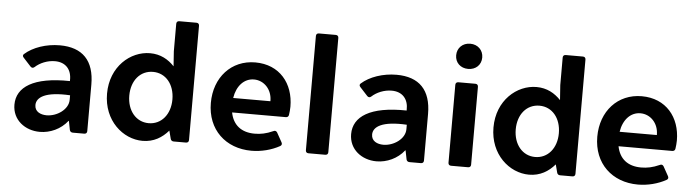

<svg xmlns="http://www.w3.org/2000/svg" viewBox="-45 -875 3882 1074"><g transform="rotate(5 1896.0 -337.5)"><path d="M271.5 -480.5C195.3 -480.5 121.1 -455.1 75.2 -414.1C68.4 -408.2 69.3 -400.4 76.2 -393.6L118.2 -347.7C125 -340.8 132.8 -339.8 140.6 -346.7C168 -372.1 210 -389.6 252 -389.6C313.5 -389.6 346.7 -349.6 344.7 -290V-286.1C139.6 -290 46.9 -226.6 46.9 -127.9C46.9 -42 118.2 11.7 201.2 11.7C258.8 11.7 318.4 -14.6 356.4 -63.5H358.4L368.2 -13.7C370.1 -4.9 377 0 385.7 0H450.2C460 0 465.8 -5.9 465.8 -15.6V-277.3C465.8 -411.1 399.4 -480.5 271.5 -480.5ZM231.4 -84C197.3 -84 164.1 -98.6 164.1 -135.7C164.1 -179.7 213.9 -214.8 352.5 -207V-181.6C352.5 -127 289.1 -84 231.4 -84Z M909.2 -657.2V-502.9L915 -418.9C880.9 -455.1 836.9 -480.5 778.3 -480.5C668 -480.5 557.6 -386.7 557.6 -234.4C557.6 -83 668 11.7 778.3 11.7C840.8 11.7 887.7 -17.6 922.9 -58.6L934.6 -13.7C936.5 -4.9 943.4 0 952.1 0H1021.5C1031.2 0 1037.1 -5.9 1037.1 -15.6V-657.2C1037.1 -667 1031.2 -672.9 1021.5 -672.9H924.8C915 -672.9 909.2 -667 909.2 -657.2ZM803.7 -89.8C732.4 -89.8 682.6 -150.4 682.6 -234.4C682.6 -319.3 732.4 -377.9 803.7 -377.9C875 -377.9 924.8 -318.4 924.8 -233.4C924.8 -149.4 875 -89.8 803.7 -89.8Z M1585.9 -251C1585.9 -380.9 1505.9 -480.5 1369.1 -480.5C1234.4 -480.5 1140.6 -377 1140.6 -233.4C1140.6 -83 1245.1 13.7 1389.6 13.7C1445.3 13.7 1502 -1 1547.9 -26.4C1556.6 -31.2 1558.6 -39.1 1553.7 -47.9L1524.4 -100.6C1519.5 -108.4 1511.7 -111.3 1502.9 -106.4C1463.9 -88.9 1432.6 -83 1399.4 -83C1325.2 -83 1277.3 -120.1 1263.7 -190.4H1565.4C1574.2 -190.4 1581.1 -195.3 1582 -205.1C1584 -218.8 1585.9 -235.4 1585.9 -251ZM1471.7 -271.5H1262.7C1273.4 -340.8 1315.4 -384.8 1370.1 -384.8C1426.8 -384.8 1472.7 -336.9 1471.7 -271.5Z M1709 0H1803.7C1813.5 0 1819.3 -5.9 1819.3 -15.6V-657.2C1819.3 -667 1813.5 -672.9 1803.7 -672.9H1709C1699.2 -672.9 1693.4 -667 1693.4 -657.2V-15.6C1693.4 -5.9 1699.2 0 1709 0Z M2162.1 -480.5C2085.9 -480.5 2011.7 -455.1 1965.8 -414.1C1959 -408.2 1960 -400.4 1966.8 -393.6L2008.8 -347.7C2015.6 -340.8 2023.4 -339.8 2031.2 -346.7C2058.6 -372.1 2100.6 -389.6 2142.6 -389.6C2204.1 -389.6 2237.3 -349.6 2235.4 -290V-286.1C2030.3 -290 1937.5 -226.6 1937.5 -127.9C1937.5 -42 2008.8 11.7 2091.8 11.7C2149.4 11.7 2209 -14.6 2247.1 -63.5H2249L2258.8 -13.7C2260.7 -4.9 2267.6 0 2276.4 0H2340.8C2350.6 0 2356.4 -5.9 2356.4 -15.6V-277.3C2356.4 -411.1 2290 -480.5 2162.1 -480.5ZM2122.1 -84C2087.9 -84 2054.7 -98.6 2054.7 -135.7C2054.7 -179.7 2104.5 -214.8 2243.2 -207V-181.6C2243.2 -127 2179.7 -84 2122.1 -84Z M2557.6 -547.9C2600.6 -547.9 2630.9 -577.1 2630.9 -618.2C2630.9 -659.2 2600.6 -689.5 2557.6 -689.5C2514.6 -689.5 2484.4 -659.2 2484.4 -618.2C2484.4 -577.1 2514.6 -547.9 2557.6 -547.9ZM2494.1 -453.1V-15.6C2494.1 -5.9 2500 0 2509.8 0H2605.5C2615.2 0 2621.1 -5.9 2621.1 -15.6V-453.1C2621.1 -462.9 2615.2 -468.8 2605.5 -468.8H2509.8C2500 -468.8 2494.1 -462.9 2494.1 -453.1Z M3079.1 -657.2V-502.9L3085 -418.9C3050.8 -455.1 3006.8 -480.5 2948.2 -480.5C2837.9 -480.5 2727.5 -386.7 2727.5 -234.4C2727.5 -83 2837.9 11.7 2948.2 11.7C3010.7 11.7 3057.6 -17.6 3092.8 -58.6L3104.5 -13.7C3106.4 -4.9 3113.3 0 3122.1 0H3191.4C3201.2 0 3207 -5.9 3207 -15.6V-657.2C3207 -667 3201.2 -672.9 3191.4 -672.9H3094.7C3085 -672.9 3079.1 -667 3079.1 -657.2ZM2973.6 -89.8C2902.3 -89.8 2852.5 -150.4 2852.5 -234.4C2852.5 -319.3 2902.3 -377.9 2973.6 -377.9C3044.9 -377.9 3094.7 -318.4 3094.7 -233.4C3094.7 -149.4 3044.9 -89.8 2973.6 -89.8Z M3755.9 -251C3755.9 -380.9 3675.8 -480.5 3539.1 -480.5C3404.3 -480.5 3310.5 -377 3310.5 -233.4C3310.5 -83 3415 13.7 3559.6 13.7C3615.2 13.7 3671.9 -1 3717.8 -26.4C3726.6 -31.2 3728.5 -39.1 3723.6 -47.9L3694.3 -100.6C3689.5 -108.4 3681.6 -111.3 3672.9 -106.4C3633.8 -88.9 3602.5 -83 3569.3 -83C3495.1 -83 3447.3 -120.1 3433.6 -190.4H3735.4C3744.1 -190.4 3751 -195.3 3752 -205.1C3753.9 -218.8 3755.9 -235.4 3755.9 -251ZM3641.6 -271.5H3432.6C3443.4 -340.8 3485.4 -384.8 3540 -384.8C3596.7 -384.8 3642.6 -336.9 3641.6 -271.5Z"/></g></svg>

Font: Ed Sans Neue SemiBold
Style: Regular
Weight: 600
Designer: Stephen Hutchings
Version: Version 1.004;PS 001.004;hotconv 1.0.88;makeotf.lib2.5.64775